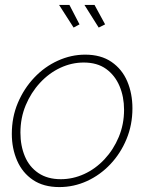

<svg xmlns="http://www.w3.org/2000/svg" viewBox="-20 -750 605 780"><path d="M221 10Q157 10 114 -19Q71 -48 49.5 -97.5Q28 -147 28 -206Q28 -274 52.5 -332Q77 -390 119 -434.5Q161 -479 215 -503.5Q269 -528 326 -528Q390 -528 433 -498.5Q476 -469 497 -419.5Q518 -370 518 -310Q518 -243 494 -185Q470 -127 428.5 -83Q387 -39 333.5 -14.5Q280 10 221 10ZM227 -22Q276 -22 322 -43Q368 -64 404.5 -103Q441 -142 462.5 -193.5Q484 -245 484 -304Q484 -357 465.5 -400.5Q447 -444 411 -470Q375 -496 320 -496Q271 -496 225 -474.5Q179 -453 142.5 -413.5Q106 -374 84.5 -322.5Q63 -271 63 -211Q63 -158 81 -115Q99 -72 136 -47Q173 -22 227 -22ZM323 -730H364L407 -651L381 -638ZM220 -730H262L303 -651L279 -638Z"/></svg>

Font: Raleway Thin ExtraLight
Style: Italic
Weight: 250
Italic angle: -12°
Version: Version 4.026